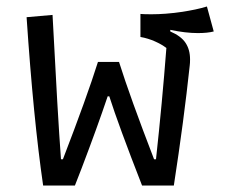

<svg xmlns="http://www.w3.org/2000/svg" viewBox="-20 -572 695 592"><path d="M62 -519 142 -526Q158 -215 168 -81H174Q248 -273 282 -381H347Q381 -273 455 -81H461Q480 -255 493 -424Q479 -435 457.5 -444.5Q436 -454 413 -458V-529Q424 -528 447 -528Q490 -528 538 -535Q586 -542 618 -552L639 -475Q620 -470 590 -470Q552 -470 505 -480V-475Q538 -461 552 -440Q566 -419 566 -389Q566 -377 565 -370Q547 -201 516 0H418Q345 -187 317 -275H312Q280 -180 232 -54L211 0H113Q83 -206 62 -519Z"/></svg>

Font: Athiti Medium
Style: Regular
Weight: 500
Designer: CadsonDemak Team
Foundry: CadsonDemak
Version: Version 1.032